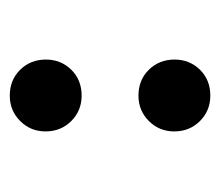

<svg xmlns="http://www.w3.org/2000/svg" viewBox="-48 -394 430 373"><g transform="rotate(-90 166.5 -208.0)"><path d="M166.7 -263.9Q137.5 -263.9 117.4 -284Q97.2 -304.2 97.2 -334Q97.2 -363.2 117.4 -383.3Q137.5 -403.5 166.7 -403.5Q197.2 -403.5 217 -383.3Q236.8 -363.2 236.8 -333.3Q236.8 -304.2 217 -284Q197.2 -263.9 166.7 -263.9ZM166.7 -13.9Q137.5 -13.9 117.4 -34Q97.2 -54.2 97.2 -84Q97.2 -113.2 117.4 -133.3Q137.5 -153.5 166.7 -153.5Q197.2 -153.5 217 -133.3Q236.8 -113.2 236.8 -83.3Q236.8 -54.2 217 -34Q197.2 -13.9 166.7 -13.9Z"/></g></svg>

Font: Afacad SemiBold
Style: Regular
Weight: 600
Designer: Kristian Moeller
Foundry: Dicotype
Version: Version 1.000